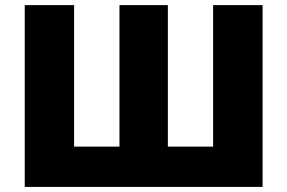

<svg xmlns="http://www.w3.org/2000/svg" viewBox="-20 -734 1128 754"><path d="M1011.2 0H77.1V-713.9H271V-158.2H449.2V-713.9H639.2V-158.2H816.9V-713.9H1011.2Z"/></svg>

Font: Open Sans ExtraBold
Style: Regular
Weight: 800
Designer: Monotype Design Team
Foundry: Monotype Imaging Inc.
Version: Version 3.003; ttfautohint (v1.8.4)